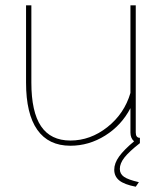

<svg xmlns="http://www.w3.org/2000/svg" viewBox="-20 -539 616 723"><path d="M506.8 0Q466.3 31.7 448.7 54Q431.2 76.2 431.2 97.2Q431.2 115.7 446.8 126.7Q462.4 137.7 502.9 147L491.2 164.1Q447.8 155.8 429 140.4Q410.2 125 410.2 100.1Q410.2 75.7 428.5 50.3Q446.8 24.9 484.9 -6.8Q471.2 -18.6 471.2 -40V-131.8Q437.5 -66.9 376.2 -28.6Q314.9 9.8 245.1 9.8Q162.6 9.8 120.4 -50.3Q78.1 -110.4 78.1 -228V-519H98.1V-228Q98.1 -117.7 134.5 -63.7Q170.9 -9.8 245.1 -9.8Q320.3 -9.8 384.3 -60.3Q448.2 -110.8 471.2 -189V-519H491.2V-40Q491.2 -20 506.8 -20Z"/></svg>

Font: Rawline Thin
Style: Regular
Weight: 250
Designer: Matt McInerney, Pablo Impallari, Rodrigo Fuenzalida
Foundry: Matt McInerney, Pablo Impallari, Rodrigo Fuenzalida
Version: Version 4.020;PS 004.020;hotconv 1.0.88;makeotf.lib2.5.64775